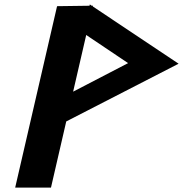

<svg xmlns="http://www.w3.org/2000/svg" viewBox="-20 -853 832 873"><path d="M239.5 -824.9 49 0H211.8L281.2 -300.8L792 -563.3L401.9 -823.7L402.7 -827.1L397 -827L388.4 -832.9L387 -826.9ZM562.4 -566 312.5 -436.2 372 -693.9Z"/></svg>

Font: Stormning
Style: BoldObl
Weight: 400
Designer: Robert Jablonski, Mew Too
Foundry: Cannot Into Space Fonts
Version: Version 0.90